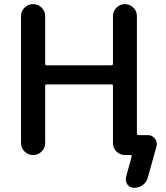

<svg xmlns="http://www.w3.org/2000/svg" viewBox="-20 -774 804 932"><path d="M141.6 -753.9Q165 -753.9 182.1 -736.8Q199.2 -719.7 199.2 -696.3V-464.8Q199.2 -457 207 -457H521.5Q528.3 -457 528.3 -464.8V-696.3Q528.3 -719.7 545.4 -736.8Q562.5 -753.9 585.9 -753.9H586.9Q610.4 -753.9 627.4 -736.8Q644.5 -719.7 644.5 -696.3V-125Q644.5 -118.2 652.3 -118.2H697.3Q718.8 -118.2 732.4 -100.6Q741.2 -88.9 741.2 -75.2Q741.2 -69.3 739.3 -62.5L698.2 85.9Q692.4 109.4 673.8 123.5Q655.3 137.7 630.9 137.7Q611.3 137.7 598.6 122.1Q590.8 110.4 590.8 97.7Q590.8 91.8 591.8 85.9L619.1 -14.6Q620.1 -16.6 618.2 -19Q616.2 -21.5 613.3 -21.5H585.9Q562.5 -21.5 545.4 -38.6Q528.3 -55.7 528.3 -79.1V-357.4Q528.3 -364.3 521.5 -364.3H207Q199.2 -364.3 199.2 -357.4V-79.1Q199.2 -55.7 182.1 -38.6Q165 -21.5 141.6 -21.5H139.6Q116.2 -21.5 99.1 -38.6Q82 -55.7 82 -79.1V-696.3Q82 -719.7 99.1 -736.8Q116.2 -753.9 139.6 -753.9Z"/></svg>

Font: Gen Jyuu Gothic P Medium
Style: Regular
Weight: 500
Designer: [Source Han Sans]
Ryoko NISHIZUKA  (kana & ideographs); Paul D. Hunt (Latin, Greek & Cyrillic); Wenlong ZHANG  (bopomofo
Version: Version 1.002.20150607